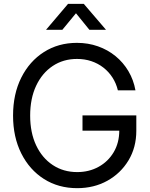

<svg xmlns="http://www.w3.org/2000/svg" viewBox="-20 -960 774 991"><path d="M378.4 11.2Q281.7 11.2 207 -36.1Q132.3 -83.5 89.8 -168.2Q47.4 -252.9 47.4 -363.3Q47.4 -474.6 89.8 -559.3Q132.3 -644 206.8 -691.4Q281.2 -738.8 377 -738.8Q435.1 -738.8 485.6 -720.9Q536.1 -703.1 576.2 -670.4Q616.2 -637.7 642.8 -592.8Q669.4 -547.9 679.2 -493.7H588.4Q579.6 -530.3 560.5 -559.8Q541.5 -589.4 513.7 -611.1Q485.8 -632.8 451.4 -644.3Q417 -655.8 377.4 -655.8Q306.6 -655.8 252 -619.4Q197.3 -583 166.5 -517.3Q135.7 -451.7 135.7 -363.3Q135.7 -275.4 166.5 -210Q197.3 -144.5 252.2 -108.2Q307.1 -71.8 378.4 -71.8Q439.5 -71.8 488.8 -98.9Q538.1 -126 566.9 -174.6Q595.7 -223.1 595.7 -287.6L624 -285.6H405.8V-364.3H683.6V-285.2Q683.6 -199.2 643.3 -132.3Q603 -65.4 534.2 -27.1Q465.3 11.2 378.4 11.2ZM301.8 -806.2H218.3V-807.1L331.1 -939.9H412.6L526.4 -807.1V-806.2H441.4L372.1 -891.6Z"/></svg>

Font: Inter 28pt
Style: Regular
Weight: 400
Designer: Rasmus Andersson
Foundry: rsms
Version: Version 4.001;git-66647c0bb